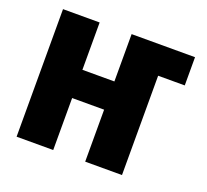

<svg xmlns="http://www.w3.org/2000/svg" viewBox="-122 -862 1087 1010"><g transform="rotate(20 421.0 -357.0)"><path d="M66 0V-714H271V-449H450V-714H805V-556H656V0H450V-291H271V0Z"/></g></svg>

Font: Noto Sans Display Black
Style: Regular
Weight: 900
Designer: Monotype Design Team
Foundry: Monotype Imaging Inc.
Version: Version 2.003